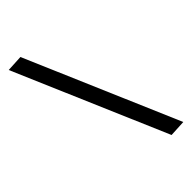

<svg xmlns="http://www.w3.org/2000/svg" viewBox="-222 -776 846 846"><g transform="rotate(-45 201.0 -353.0)"><path d="M392 0 87 -710 10 -706 315 4Z"/></g></svg>

Font: Catamaran
Style: Regular
Weight: 400
Designer: Pria Ravichandran
Version: Version 2.000